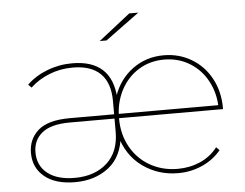

<svg xmlns="http://www.w3.org/2000/svg" viewBox="-51 -780 1081 846"><g transform="rotate(-5 489.5 -357.0)"><path d="M248 3Q162 3 113.5 -36.5Q65 -76 65 -142Q65 -203 108.5 -241.5Q152 -280 249 -280H451V-261H248Q164 -261 124.5 -229Q85 -197 85 -143Q85 -84 128 -50Q171 -16 248 -16Q337 -16 391 -65Q445 -114 445 -202V-338Q445 -419 403.5 -460Q362 -501 281 -501Q225 -501 176.5 -481.5Q128 -462 93 -429L79 -443Q116 -479 169 -499.5Q222 -520 280 -520Q367 -520 413.5 -477.5Q460 -435 465 -350L462 -359Q488 -433 547.5 -476.5Q607 -520 685 -520Q752 -520 807 -487.5Q862 -455 893.5 -397Q925 -339 925 -266Q925 -265 925 -263.5Q925 -262 925 -261H461V-280H914L906 -263Q906 -330 877.5 -384.5Q849 -439 798.5 -470Q748 -501 685 -501Q622 -501 572 -470Q522 -439 493.5 -384.5Q465 -330 465 -263V-259Q465 -189 496 -133.5Q527 -78 581.5 -47Q636 -16 704 -16Q757 -16 803 -36Q849 -56 880 -96L894 -82Q860 -41 810 -19Q760 3 704 3Q616 3 547 -46.5Q478 -96 453 -189L466 -187Q458 -92 397.5 -44.5Q337 3 248 3ZM550 -717H590L440 -607H410Z"/></g></svg>

Font: Montserrat
Style: Regular
Weight: 400
Designer: Julieta Ulanovsky
Foundry: Julieta Ulanovsky
Version: Version 8.000